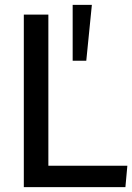

<svg xmlns="http://www.w3.org/2000/svg" viewBox="-20 -770 544 790"><path d="M78 0V-710H179V-88H504L496 0ZM279 -520V-750H358L335 -520Z"/></svg>

Font: Livvic Medium
Style: Regular
Weight: 500
Designer: Jacques Le Bailly, Baron von Fonthausen
Version: Version 1.001; ttfautohint (v1.8.2)